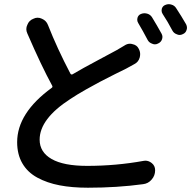

<svg xmlns="http://www.w3.org/2000/svg" viewBox="-20 -837 897 901"><path d="M563.5 -623Q576.2 -631.8 589.8 -631.8Q595.7 -631.8 601.6 -629.9Q622.1 -626 630.9 -608.4Q637.7 -595.7 637.7 -583Q637.7 -575.2 635.7 -567.4Q629.9 -545.9 610.4 -536.1Q605.5 -533.2 571.3 -514.6Q566.4 -512.7 519 -488.8Q471.7 -464.8 448.2 -452.6Q424.8 -440.4 383.3 -417Q341.8 -393.6 309.6 -372.1Q166 -279.3 166 -181.6Q166 -123 222.2 -90.8Q278.3 -58.6 388.7 -58.6Q524.4 -58.6 653.3 -82Q658.2 -83 662.1 -83Q677.7 -83 691.4 -72.3Q708 -59.6 708 -38.1Q708 -12.7 691.4 5.9Q675.8 24.4 651.4 27.3Q529.3 43.9 392.6 43.9Q318.4 43.9 259.8 32.7Q201.2 21.5 155.3 -3.4Q109.4 -28.3 85 -70.3Q60.5 -112.3 60.5 -169.9Q60.5 -306.6 222.7 -424.8Q228.5 -428.7 224.6 -435.5Q174.8 -526.4 108.4 -679.7Q103.5 -690.4 103.5 -700.2Q103.5 -710.9 108.4 -720.7Q116.2 -741.2 136.7 -749Q146.5 -753.9 156.2 -753.9Q167 -753.9 176.8 -749Q197.3 -740.2 205.1 -719.7Q248 -610.4 310.5 -491.2Q314.5 -485.4 320.3 -488.3Q366.2 -515.6 439 -554.2Q511.7 -592.8 527.3 -601.6Q549.8 -615.2 563.5 -623ZM628.9 -728.5Q624 -736.3 624 -744.1Q624 -748 625 -752.9Q628.9 -766.6 641.6 -771.5Q656.2 -777.3 670.9 -772.9Q685.5 -768.6 693.4 -755.9Q716.8 -717.8 738.3 -678.7Q745.1 -666 740.2 -652.3Q735.4 -638.7 721.7 -632.8Q714.8 -628.9 707 -628.9Q700.2 -628.9 694.3 -631.8Q679.7 -636.7 672.9 -649.4Q650.4 -692.4 628.9 -728.5ZM743.2 -771.5Q738.3 -779.3 738.3 -787.1Q738.3 -791 739.3 -795.9Q743.2 -808.6 754.9 -813.5Q763.7 -817.4 771.5 -817.4Q778.3 -817.4 784.2 -815.4Q798.8 -811.5 806.6 -798.8Q831.1 -761.7 853.5 -722.7Q857.4 -714.8 857.4 -707Q857.4 -701.2 855.5 -696.3Q851.6 -682.6 837.9 -676.8Q830.1 -672.9 823.2 -672.9Q816.4 -672.9 810.5 -675.8Q795.9 -680.7 789.1 -693.4Q766.6 -736.3 743.2 -771.5Z"/></svg>

Font: Gen Jyuu Gothic P Medium
Style: Regular
Weight: 500
Designer: [Source Han Sans]
Ryoko NISHIZUKA  (kana & ideographs); Paul D. Hunt (Latin, Greek & Cyrillic); Wenlong ZHANG  (bopomofo
Version: Version 1.002.20150607